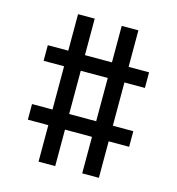

<svg xmlns="http://www.w3.org/2000/svg" viewBox="-105 -807 809 879"><g transform="rotate(15 300.0 -367.5)"><path d="M157 -18V-191H60V-265H157V-470H60V-544H157V-717H236V-544H364V-717H443V-544H540V-470H443V-265H540V-191H443V-18H364V-191H236V-18ZM236 -265H364V-470H236Z"/></g></svg>

Font: Iosevka Etoile
Style: Regular
Weight: 400
Designer: Belleve Invis
Foundry: Belleve Invis
Version: Version 33.2.4